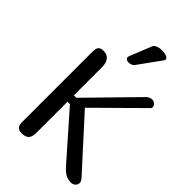

<svg xmlns="http://www.w3.org/2000/svg" viewBox="-279 -1066 1170 1170"><g transform="rotate(45 305.5 -481.5)"><path d="M229 -389 523 -689Q542 -709 563 -709Q578 -709 588.5 -699Q599 -689 599 -677Q599 -670 594 -665L309 -383L597 -66Q611 -50 611 -37Q611 -22 599.5 -11Q588 0 570 0Q547 0 526.5 -10Q506 -20 480 -49L229 -334H208V-65Q208 -30 193 -15Q178 0 146 0Q123 0 111.5 -12Q100 -24 100 -50V-659Q100 -686 110 -697.5Q120 -709 144 -709Q175 -709 191.5 -689.5Q208 -670 208 -632V-389ZM303 -766Q287 -766 279.5 -774Q272 -782 277 -795L334 -937Q340 -950 356.5 -956.5Q373 -963 393 -963Q423 -963 439.5 -953.5Q456 -944 446 -929L340 -782Q335 -775 324.5 -770.5Q314 -766 303 -766Z"/></g></svg>

Font: Marmelad for Arash.Academy
Style: Regular
Weight: 400
Designer: Manvel Shmavonyan
Foundry: Cyreal
Version: Version 1.110;Glyphs 3.2 (3202)